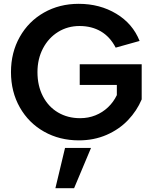

<svg xmlns="http://www.w3.org/2000/svg" viewBox="-20 -727 801 1004"><path d="M37.4 -350Q37.4 -452.5 83.4 -534Q129.3 -615.5 210.1 -661.3Q290.8 -707 391.4 -707Q502 -707 588 -655.2Q674 -603.5 710 -512.9L584.9 -477.9Q555.5 -534.7 507.4 -562.9Q459.3 -591 395.9 -591Q334 -591 283.9 -560.1Q233.8 -529.1 204.8 -474Q175.9 -418.8 175.9 -350Q175.9 -278.6 204.3 -223.7Q232.8 -168.8 283.4 -138.9Q334.1 -109 399 -109Q441.9 -109 479 -123.9Q516.2 -138.9 544.8 -166Q573.5 -193.2 591 -229.6V-282.7H396.9V-391.1H720.9V-207.3Q695.9 -147.9 649.7 -99.2Q603.4 -50.5 537.4 -21.7Q471.4 7 392.4 7Q291.4 7 210.6 -38.5Q129.8 -84 83.6 -165.5Q37.4 -247 37.4 -350ZM320.1 46.4H456L367.5 257H269.7Z"/></svg>

Font: AF Albert Sans Medium
Style: Regular
Weight: 500
Designer: Andreas Rasmussen
Foundry: a.Foundry
Version: Version 1.300;Glyphs 3.2 (3231)